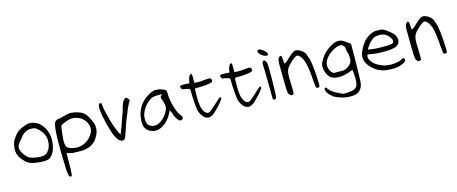

<svg xmlns="http://www.w3.org/2000/svg" viewBox="-46 -1243 5106 2146"><g transform="rotate(-15 2507.0 -170.0)"><path d="M255.9 -450.2Q303.7 -456.1 335.9 -440.4Q391.6 -423.8 430.7 -363.3Q486.3 -279.3 471.7 -167Q461.9 -84 423.8 -40Q401.4 -11.7 372.1 -3.9Q342.8 3.9 285.2 0Q179.7 -8.8 137.7 -40Q121.1 -53.7 97.7 -80.6Q74.2 -107.4 67.4 -123Q63.5 -128.9 50.8 -161.1Q42 -197.3 48.8 -245.6Q55.7 -293.9 77.1 -325.2Q108.4 -373 137.7 -396.5Q184.6 -430.7 255.9 -450.2ZM326.2 -380.9Q316.4 -385.7 289.6 -387.2Q262.7 -388.7 246.1 -383.8Q186.5 -368.2 152.3 -313.5Q137.7 -292 135.7 -292Q131.8 -292 120.6 -276.4Q109.4 -260.7 101.6 -248Q87.9 -216.8 96.7 -191.4Q107.4 -157.2 135.3 -123Q163.1 -88.9 190.4 -78.1Q215.8 -67.4 263.7 -61Q311.5 -54.7 338.9 -59.6Q375 -67.4 392.6 -92.8Q430.7 -136.7 430.7 -211.9Q430.7 -259.8 410.2 -292Q395.5 -319.3 370.1 -346.2Q344.7 -373 326.2 -380.9Z M798.8 -375Q764.6 -383.8 730.5 -378.9Q706.1 -376 665 -358.9Q624 -341.8 619.1 -334Q614.3 -328.1 607.4 -275.9Q600.6 -223.6 598.6 -186.5Q593.8 -115.2 610.4 -90.8Q620.1 -80.1 643.1 -68.8Q666 -57.6 684.6 -56.6Q737.3 -42 804.7 -67.4Q850.6 -86.9 885.7 -128.4Q920.9 -169.9 925.8 -208Q929.7 -235.4 917 -270.5Q904.3 -305.7 881.8 -326.2Q850.6 -362.3 798.8 -375ZM590.8 171.9Q589.8 224.6 586.9 231.4Q583 251 561.5 240.2Q551.8 234.4 546.9 191.4Q545.9 182.6 544.9 168H543Q542 134.8 541 92.8Q526.4 -311.5 558.6 -382.8Q569.3 -408.2 597.7 -413.1Q616.2 -413.1 669.9 -428.7Q723.6 -441.4 731.4 -442.4Q761.7 -447.3 813.5 -434.6Q865.2 -421.9 890.6 -403.3Q916 -387.7 942.9 -340.8Q969.7 -293.9 980.5 -256.8Q986.3 -240.2 986.3 -205.1Q986.3 -179.7 976.6 -152.3Q951.2 -90.8 915 -57.1Q878.9 -23.4 817.4 -8.8Q799.8 -2.9 726.6 -2.9Q657.2 -2.9 632.8 -11.7Q626 -12.7 616.7 -15.1Q607.4 -17.6 602.5 -20Q597.7 -22.5 596.7 -22.5Q593.8 -23.4 593.8 -18.6Q592.8 -9.8 592.8 133.8V171.9Z M1087.9 -458Q1097.7 -469.7 1114.3 -458Q1119.1 -443.4 1119.1 -423.8Q1122.1 -386.7 1158.2 -250Q1186.5 -151.4 1222.7 -80.1Q1229.5 -64.5 1238.3 -80.1Q1245.1 -94.7 1275.4 -180.7Q1299.8 -253.9 1315.4 -292Q1318.4 -301.8 1325.7 -327.6Q1333 -353.5 1335.9 -364.3Q1346.7 -399.4 1357.4 -416Q1376 -447.3 1396.5 -447.3Q1403.3 -447.3 1412.6 -436Q1421.9 -424.8 1426.8 -416Q1427.7 -407.2 1426.3 -403.3Q1424.8 -399.4 1412.1 -380.9Q1397.5 -351.6 1380.9 -315.4Q1370.1 -283.2 1352.5 -246.1Q1321.3 -168.9 1301.8 -106.4Q1275.4 -20.5 1259.8 -2.9Q1246.1 9.8 1222.7 2.9Q1184.6 -11.7 1158.2 -72.3Q1133.8 -126 1108.4 -228Q1083 -330.1 1079.1 -388.7Q1075.2 -447.3 1087.9 -458Z M1722.7 -445.3Q1773.4 -445.3 1791 -440.4Q1801.8 -437.5 1826.7 -425.8Q1851.6 -414.1 1852.5 -409.2Q1857.4 -406.2 1857.4 -375Q1857.4 -320.3 1870.1 -263.7Q1899.4 -144.5 1934.6 -102.5Q1937.5 -98.6 1943.8 -90.3Q1950.2 -82 1951.2 -79.1Q1956.1 -61.5 1934.6 -46.9Q1918 -35.2 1892.6 -63.5Q1864.3 -93.8 1847.7 -154.3Q1835 -184.6 1832 -183.6Q1825.2 -172.9 1817.4 -157.2Q1785.2 -91.8 1741.2 -57.6Q1704.1 -24.4 1669.9 -14.6Q1645.5 -5.9 1628.9 -5.9Q1588.9 -5.9 1553.7 -25.4Q1540 -31.2 1524.9 -47.9Q1509.8 -64.5 1504.9 -79.1Q1491.2 -110.4 1495.6 -166.5Q1500 -222.7 1519.5 -269.5Q1541 -322.3 1583 -364.3Q1611.3 -392.6 1650.9 -416Q1690.4 -439.5 1722.7 -445.3ZM1783.2 -370.1 1796.9 -382.8H1753.9Q1694.3 -382.8 1669.9 -370.1Q1575.2 -312.5 1543 -210Q1538.1 -190.4 1538.1 -161.6Q1538.1 -132.8 1543 -117.2Q1553.7 -86.9 1585.9 -71.3Q1599.6 -63.5 1625 -63.5Q1649.4 -63.5 1663.1 -68.8Q1676.8 -74.2 1704.1 -91.8Q1747.1 -123 1775.9 -171.4Q1804.7 -219.7 1798.8 -252.9Q1798.8 -262.7 1789.1 -294.9Q1779.3 -327.1 1773.4 -339.8L1771.5 -349.6Q1771.5 -355.5 1783.2 -370.1Z M2152.3 -509.8Q2161.1 -519.5 2172.9 -512.7Q2177.7 -507.8 2177.7 -460Q2174.8 -410.2 2179.7 -410.2Q2197.3 -410.2 2212.9 -408.2Q2236.3 -406.2 2322.3 -415Q2348.6 -418.9 2359.4 -413.1Q2368.2 -409.2 2373 -400.4Q2380.9 -381.8 2367.2 -368.2Q2355.5 -361.3 2333 -358.4Q2293 -350.6 2234.4 -349.6L2168 -347.7L2165 -325.2Q2163.1 -300.8 2164.1 -248Q2165 -195.3 2168 -172.9Q2171.9 -116.2 2195.8 -79.1Q2219.7 -42 2250 -47.9Q2263.7 -49.8 2335 -115.2Q2387.7 -165 2402.3 -175.3Q2417 -185.5 2422.9 -174.8Q2427.7 -167 2405.3 -136.2Q2382.8 -105.5 2339.8 -63.5Q2288.1 -7.8 2254.9 2Q2201.2 16.6 2162.1 -40Q2137.7 -73.2 2130.4 -111.3Q2123 -149.4 2117.2 -257.8Q2114.3 -302.7 2114.3 -347.7Q2114.3 -352.5 2111.3 -355Q2108.4 -357.4 2098.6 -361.3Q2094.7 -362.3 2092.8 -363.3Q2052.7 -373 2043 -373Q2036.1 -373 2027.3 -377.9Q2021.5 -378.9 2017.1 -389.6Q2012.7 -400.4 2012.7 -408.2Q2012.7 -418.9 2024.9 -421.9Q2037.1 -424.8 2083 -422.9L2125 -419.9V-429.7Q2125 -446.3 2133.8 -472.7Q2142.6 -499 2152.3 -509.8Z M2615.2 -509.8Q2624 -519.5 2635.7 -512.7Q2640.6 -507.8 2640.6 -460Q2637.7 -410.2 2642.6 -410.2Q2660.2 -410.2 2675.8 -408.2Q2699.2 -406.2 2785.2 -415Q2811.5 -418.9 2822.3 -413.1Q2831.1 -409.2 2835.9 -400.4Q2843.8 -381.8 2830.1 -368.2Q2818.4 -361.3 2795.9 -358.4Q2755.9 -350.6 2697.3 -349.6L2630.9 -347.7L2627.9 -325.2Q2626 -300.8 2627 -248Q2627.9 -195.3 2630.9 -172.9Q2634.8 -116.2 2658.7 -79.1Q2682.6 -42 2712.9 -47.9Q2726.6 -49.8 2797.9 -115.2Q2850.6 -165 2865.2 -175.3Q2879.9 -185.5 2885.7 -174.8Q2890.6 -167 2868.2 -136.2Q2845.7 -105.5 2802.7 -63.5Q2751 -7.8 2717.8 2Q2664.1 16.6 2625 -40Q2600.6 -73.2 2593.3 -111.3Q2585.9 -149.4 2580.1 -257.8Q2577.1 -302.7 2577.1 -347.7Q2577.1 -352.5 2574.2 -355Q2571.3 -357.4 2561.5 -361.3Q2557.6 -362.3 2555.7 -363.3Q2515.6 -373 2505.9 -373Q2499 -373 2490.2 -377.9Q2484.4 -378.9 2480 -389.6Q2475.6 -400.4 2475.6 -408.2Q2475.6 -418.9 2487.8 -421.9Q2500 -424.8 2545.9 -422.9L2587.9 -419.9V-429.7Q2587.9 -446.3 2596.7 -472.7Q2605.5 -499 2615.2 -509.8Z M2960 -582Q2977.5 -590.8 3017.6 -559.6Q3057.6 -528.3 3054.7 -506.8Q3054.7 -495.1 3039.1 -494.6Q3023.4 -494.1 3003.9 -503.9Q2978.5 -519.5 2963.4 -535.6Q2948.2 -551.8 2948.2 -561.5Q2948.2 -574.2 2960 -582ZM2980.5 -445.3Q2985.4 -451.2 2992.2 -451.2Q3002.9 -451.2 3020.5 -420.9Q3025.4 -389.6 3025.4 -314.5Q3026.4 -224.6 3023.9 -126Q3021.5 -27.3 3017.6 -15.6Q3011.7 2.9 2992.2 0L2977.5 -3.9L2975.6 -133.8Q2975.6 -172.9 2974.1 -247.6Q2972.7 -322.3 2972.7 -337.9Q2968.8 -402.3 2969.7 -419.9Q2970.7 -437.5 2980.5 -445.3Z M3346.7 -464.8Q3366.2 -471.7 3392.6 -461.9Q3418.9 -453.1 3442.9 -431.6Q3466.8 -410.2 3473.6 -386.7Q3486.3 -350.6 3496.1 -318.4Q3508.8 -254.9 3516.6 -136.7Q3524.4 -18.6 3516.6 -7.8Q3509.8 2 3489.3 -2Q3478.5 -3.9 3475.6 -14.6Q3472.7 -25.4 3468.8 -75.2Q3460 -229.5 3439.5 -302.7Q3429.7 -341.8 3406.7 -374.5Q3383.8 -407.2 3365.2 -407.2Q3335.9 -407.2 3259.8 -329.1Q3223.6 -290 3219.7 -248Q3211.9 -210.9 3219.7 -77.1Q3219.7 -7.8 3217.8 -4.9Q3215.8 -1 3205.6 2Q3195.3 4.9 3187.5 3.9Q3182.6 3.9 3171.9 -7.8Q3159.2 -19.5 3155.8 -36.6Q3152.3 -53.7 3150.4 -146.5Q3150.4 -181.6 3149.4 -243.2Q3148.4 -304.7 3148.4 -318.4Q3146.5 -382.8 3150.9 -408.2Q3155.3 -433.6 3171.9 -447.3Q3182.6 -454.1 3185.1 -454.1Q3187.5 -454.1 3193.4 -447.3Q3198.2 -441.4 3201.2 -404.3Q3201.2 -358.4 3208 -358.4Q3211.9 -358.4 3219.7 -364.3Q3231.4 -367.2 3250 -386.7Q3319.3 -454.1 3346.7 -464.8Z M3819.3 -443.4Q3865.2 -452.1 3893.6 -438.5Q3915 -428.7 3960.9 -394.5L3981.4 -377.9V-235.4Q3978.5 43.9 3970.7 86.9Q3957 148.4 3906.2 174.8Q3868.2 193.4 3781.2 186.5Q3737.3 179.7 3683.6 160.2Q3651.4 146.5 3638.2 137.2Q3625 127.9 3600.6 105.5Q3558.6 59.6 3566.4 30.3Q3579.1 5.9 3598.6 37.1Q3623 76.2 3694.3 110.4Q3718.8 124 3739.3 131.8L3760.7 139.6L3805.7 136.7Q3860.4 136.7 3893.6 117.2Q3909.2 108.4 3917 91.8Q3924.8 75.2 3928.7 40Q3930.7 9.8 3927.7 -38.6Q3924.8 -86.9 3920.9 -92.8Q3917 -92.8 3896.5 -85Q3821.3 -51.8 3746.1 -54.7Q3678.7 -58.6 3649.4 -92.8Q3626 -119.1 3613.8 -164.6Q3601.6 -210 3609.4 -238.3Q3618.2 -273.4 3651.4 -318.4Q3679.7 -359.4 3727.1 -394.5Q3774.4 -429.7 3819.3 -443.4ZM3883.8 -387.7Q3862.3 -401.4 3821.3 -387.7Q3765.6 -368.2 3715.8 -323.2Q3678.7 -284.2 3667.5 -254.4Q3656.2 -224.6 3661.1 -193.4Q3665 -165 3680.7 -141.6Q3696.3 -118.2 3713.9 -113.3H3776.4H3829.1L3848.6 -120.1Q3905.3 -145.5 3923.8 -188.5Q3928.7 -198.2 3928.7 -230.5Q3928.7 -280.3 3916 -299.8Q3911.1 -319.3 3911.1 -335Q3909.2 -363.3 3901.4 -370.1Q3898.4 -372.1 3892.1 -378.4Q3885.7 -384.8 3883.8 -387.7Z M4255.9 -442.4Q4265.6 -447.3 4304.7 -447.3Q4350.6 -447.3 4368.7 -439.9Q4386.7 -432.6 4426.8 -401.4Q4465.8 -371.1 4480.5 -352.1Q4495.1 -333 4501 -306.6Q4503.9 -289.1 4503.4 -275.4Q4502.9 -261.7 4488.3 -241.2Q4469.7 -216.8 4432.6 -208.5Q4395.5 -200.2 4343.8 -198.2Q4286.1 -197.3 4248.5 -199.2Q4210.9 -201.2 4152.3 -212.9Q4126 -217.8 4124.5 -208.5Q4123 -199.2 4121.6 -185.1Q4120.1 -170.9 4138.7 -141.6Q4170.9 -89.8 4240.2 -63.5Q4319.3 -23.4 4444.3 -48.8Q4459 -52.7 4486.3 -66.4Q4513.7 -80.1 4518.1 -58.1Q4522.5 -36.1 4506.8 -28.3Q4492.2 -15.6 4439.5 3.9Q4392.6 14.6 4335.9 10.7Q4267.6 10.7 4219.7 -9.8Q4153.3 -37.1 4109.4 -91.8Q4065.4 -146.5 4065.4 -198.2Q4065.4 -241.2 4098.6 -302.7Q4136.7 -369.1 4173.3 -397.9Q4210 -426.8 4255.9 -442.4ZM4339.8 -389.6Q4293 -395.5 4255.9 -383.8Q4223.6 -370.1 4188.5 -330.1Q4146.5 -276.4 4149.4 -267.6Q4150.4 -267.6 4156.7 -266.1Q4163.1 -264.6 4171.9 -263.2Q4180.7 -261.7 4189.5 -260.7Q4224.6 -253.9 4302.7 -253.9Q4370.1 -252 4399.4 -256.8Q4424.8 -259.8 4431.2 -262.7Q4437.5 -265.6 4440.4 -275.4Q4445.3 -287.1 4445.3 -293.9Q4442.4 -318.4 4401.4 -360.4Q4370.1 -386.7 4339.8 -389.6Z M4820.3 -464.8Q4839.8 -471.7 4866.2 -461.9Q4892.6 -453.1 4916.5 -431.6Q4940.4 -410.2 4947.3 -386.7Q4960 -350.6 4969.7 -318.4Q4982.4 -254.9 4990.2 -136.7Q4998 -18.6 4990.2 -7.8Q4983.4 2 4962.9 -2Q4952.1 -3.9 4949.2 -14.6Q4946.3 -25.4 4942.4 -75.2Q4933.6 -229.5 4913.1 -302.7Q4903.3 -341.8 4880.4 -374.5Q4857.4 -407.2 4838.9 -407.2Q4809.6 -407.2 4733.4 -329.1Q4697.3 -290 4693.4 -248Q4685.5 -210.9 4693.4 -77.1Q4693.4 -7.8 4691.4 -4.9Q4689.5 -1 4679.2 2Q4668.9 4.9 4661.1 3.9Q4656.2 3.9 4645.5 -7.8Q4632.8 -19.5 4629.4 -36.6Q4626 -53.7 4624 -146.5Q4624 -181.6 4623 -243.2Q4622.1 -304.7 4622.1 -318.4Q4620.1 -382.8 4624.5 -408.2Q4628.9 -433.6 4645.5 -447.3Q4656.2 -454.1 4658.7 -454.1Q4661.1 -454.1 4667 -447.3Q4671.9 -441.4 4674.8 -404.3Q4674.8 -358.4 4681.6 -358.4Q4685.5 -358.4 4693.4 -364.3Q4705.1 -367.2 4723.6 -386.7Q4793 -454.1 4820.3 -464.8Z"/></g></svg>

Font: JasonHandwriting1
Style: Regular
Weight: 400
Version: Version 1.48.20